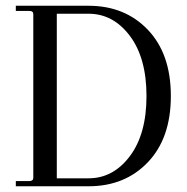

<svg xmlns="http://www.w3.org/2000/svg" viewBox="-20 -650 651 670"><path d="M289.1 -602.1H178.2V-27.8H289.1Q375 -27.8 433.1 -105Q491.2 -182.1 491.2 -314.9Q491.2 -447.8 433.1 -524.9Q375 -602.1 289.1 -602.1ZM35.2 -611.8V-629.9H289.1Q416 -629.9 496.1 -545.9Q576.2 -461.9 576.2 -314.9Q576.2 -168 496.1 -84Q416 0 289.1 0H35.2V-18.1H82Q96.2 -18.1 96.2 -29.8V-600.1Q96.2 -612.3 82 -611.8Z"/></svg>

Font: Arapey-Regular
Style: Regular
Weight: 400
Designer: Eduardo Rodriguez Tunni
Foundry: Eduardo Rodriguez Tunni
Version: Version 1.002